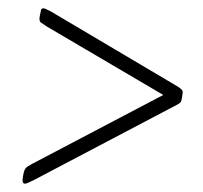

<svg xmlns="http://www.w3.org/2000/svg" viewBox="-20 -457 488 461"><path d="M40 -16Q32 -16 35 -32L36 -38Q38 -49 42 -53.5Q46 -58 58 -64L372 -229L93 -393Q82 -400 78 -403Q74 -406 75 -415L76 -421Q78 -429 78.5 -433Q79 -437 85 -437Q87 -437 93 -434Q99 -431 103 -429L407 -249Q413 -245 416.5 -241.5Q420 -238 418 -230L417 -223Q416 -216 414.5 -213Q413 -210 406 -206L60 -24Q44 -16 40 -16Z"/></svg>

Font: Asap Condensed Condensed Thin
Style: Italic
Weight: 100
Width: 3
Italic angle: -6°
Designer: Pablo Cosgaya
Foundry: Omnibus-Type
Version: Version 3.001; ttfautohint (v1.8.4.7-5d5b)